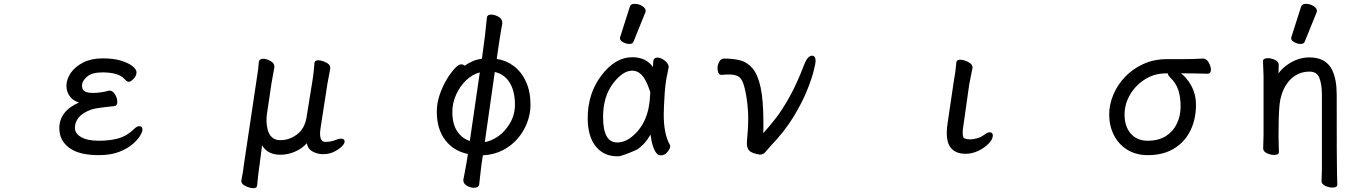

<svg xmlns="http://www.w3.org/2000/svg" viewBox="-20 -790 7040 1000"><path d="M547 -318H551Q567 -318 579 -298.5Q591 -279 591 -260Q591 -238 573 -237Q482 -228 457 -220Q410 -203 390 -178Q370 -153 370 -124Q370 -95 402.5 -76Q435 -57 493.5 -57Q552 -57 596 -69Q640 -81 677 -117Q693 -133 705 -133Q722 -133 722 -113Q722 -104 710 -83.5Q698 -63 671 -39.5Q644 -16 600.5 1Q557 18 494 18Q391 18 340 -20.5Q289 -59 289 -122Q289 -211 391 -256Q363 -265 347 -284Q326 -309 326 -343Q326 -377 348.5 -410Q371 -443 413.5 -464.5Q456 -486 514 -486Q572 -486 610.5 -474Q649 -462 670 -445.5Q691 -429 691 -413Q691 -393 673 -377Q660 -364 650 -364Q643 -364 637 -370L628 -379Q610 -398 580.5 -405.5Q551 -413 514 -413Q458 -413 432.5 -390Q407 -367 407 -345Q407 -338 409.5 -329Q412 -320 424 -313Q437 -306 467 -306Q486 -306 508.5 -309.5Q531 -313 547 -318Z M1618 -463Q1620 -476 1637.5 -476Q1655 -476 1677.5 -465Q1700 -454 1700 -438V-436Q1700 -430 1694.5 -403Q1689 -376 1685 -352Q1651 -133 1649 -119Q1647 -105 1647 -95Q1647 -51 1674 -51Q1707 -51 1733 -63Q1747 -68 1756 -68Q1775 -68 1775 -53Q1775 -41 1758.5 -25.5Q1742 -10 1717.5 1.5Q1693 13 1662.5 13Q1632 13 1606 -2Q1584 -14 1578 -44Q1552 -15 1515 0.5Q1478 16 1439.5 16Q1401 16 1375 -1Q1356 -14 1345 -33Q1327 102 1324 128L1319 178Q1317 190 1299.5 190Q1282 190 1259.5 179.5Q1237 169 1237 153V150Q1247 101 1251 63Q1322 -408 1324.5 -428.5Q1327 -449 1328 -468Q1331 -484 1351 -484Q1368 -484 1388.5 -472.5Q1409 -461 1409 -444V-441Q1409 -436 1403 -406.5Q1397 -377 1394 -356L1370 -194Q1368 -181 1368 -160Q1368 -139 1374 -115Q1380 -91 1396 -75.5Q1412 -60 1440 -60Q1487 -60 1526.5 -89.5Q1566 -119 1576 -176L1606 -361Q1610 -384 1613.5 -415.5Q1617 -447 1618 -463Z M2393 147Q2393 144 2394 142Q2394 141 2402.5 98Q2411 55 2417 12Q2341 -4 2298 -61.5Q2255 -119 2255 -208Q2255 -252 2269.5 -295Q2284 -338 2305 -373.5Q2326 -409 2347 -432Q2368 -455 2382 -455Q2392 -455 2400 -448Q2416 -459 2438 -469.5Q2460 -480 2490 -484L2506 -605Q2513 -664 2516 -699Q2518 -714 2538 -714Q2556 -714 2576 -703Q2596 -692 2596 -671V-666Q2590 -636 2581 -578L2567 -483Q2616 -476 2656 -446Q2696 -416 2719.5 -364.5Q2743 -313 2743 -245Q2743 -197 2725.5 -151Q2708 -105 2675.5 -67.5Q2643 -30 2597.5 -7Q2552 16 2495 19L2488 64Q2485 85 2482 115Q2479 145 2476 169Q2474 188 2448 188Q2431 188 2412 177.5Q2393 167 2393 147ZM2662 -245Q2662 -317 2633 -362Q2606 -404 2557 -415L2505 -50Q2538 -55 2574 -79.5Q2610 -104 2636 -148Q2662 -192 2662 -245ZM2336 -208Q2336 -142 2362.5 -104.5Q2389 -67 2427 -56L2479 -413Q2441 -403 2408.5 -372.5Q2376 -342 2356 -298Q2336 -254 2336 -208Z M3260 -754Q3264 -770 3285 -770Q3306 -770 3324.5 -759Q3343 -748 3343 -732Q3343 -728 3341 -725L3280 -574Q3275 -561 3258.5 -561Q3242 -561 3225.5 -570Q3209 -579 3209 -590Q3209 -597 3211 -600ZM3198 24Q3196 24 3195 24Q3124 24 3082.5 -28Q3041 -80 3041 -175Q3041 -304 3113 -398Q3185 -492 3273 -492Q3344 -492 3381 -441Q3381 -454 3382 -466Q3383 -490 3404 -490Q3422 -490 3441.5 -475Q3461 -460 3463 -442Q3458 -419 3450 -376Q3445 -346 3442 -306Q3437 -225 3437 -193Q3437 -93 3468 -37Q3469 -36 3471 -30V-29Q3471 -17 3457 1Q3443 19 3422.5 19Q3402 19 3390 -6Q3379 -28 3373 -59Q3370 -76 3368 -89Q3341 -40 3298 -11Q3220 24 3198 24ZM3273 -422Q3223 -422 3172 -354Q3121 -286 3121 -180Q3121 -48 3194 -48Q3234 -48 3270 -77Q3361 -150 3366 -296Q3366 -304 3367 -310Q3356 -345 3341 -373Q3314 -422 3273 -422Z M3738 -400H3737Q3726 -400 3721 -412Q3717 -422 3717 -436Q3717 -450 3725.5 -467.5Q3734 -485 3753 -485Q3797 -485 3834 -476Q3871 -467 3899 -434.5Q3927 -402 3941.5 -335Q3956 -268 3956 -153V-116Q3956 -106 3955 -96Q3986 -130 4020 -173.5Q4054 -217 4092.5 -286Q4131 -355 4169 -455Q4187 -500 4209 -500Q4228 -500 4228 -471Q4228 -463 4218 -421.5Q4208 -380 4182.5 -317Q4157 -254 4111.5 -179.5Q4066 -105 3994 -30Q3975 -9 3966 2Q3956 15 3939 15Q3928 15 3906.5 8Q3885 1 3877.5 -11.5Q3870 -24 3870 -42Q3870 -55 3872 -75Q3877 -125 3877 -172.5Q3877 -220 3869.5 -272.5Q3862 -325 3851 -356Q3841 -384 3823.5 -393Q3806 -402 3778 -402Q3760 -402 3738 -400Z M4961 -466Q4964 -479 4981 -479Q4993 -479 5007.5 -474Q5022 -469 5033.5 -460Q5045 -451 5045 -439V-436L5028 -350Q4995 -121 4994.5 -113.5Q4994 -106 4994 -98Q4994 -72 5004 -69Q5018 -64 5032.5 -64Q5047 -64 5068 -69.5Q5089 -75 5106 -88Q5123 -101 5133.5 -101Q5144 -101 5147.5 -96Q5151 -91 5151 -84Q5151 -65 5129.5 -42.5Q5108 -20 5075.5 -4.5Q5043 11 5009 11Q4955 11 4930 -23Q4911 -49 4911 -96Q4911 -120 4915 -146L4947 -362Q4957 -415 4961 -465Z M6270 -406Q6204 -408 6144 -408H6131Q6161 -385 6182 -348Q6209 -302 6209 -243Q6209 -170 6180.5 -111Q6152 -52 6096 -17Q6040 18 5958 18Q5897 18 5851.5 -10Q5806 -38 5781.5 -86.5Q5757 -135 5757 -194Q5757 -245 5778.5 -296.5Q5800 -348 5839.5 -389.5Q5879 -431 5934.5 -456.5Q5990 -482 6058 -482H6140Q6194 -482 6245 -485H6246Q6264 -485 6275.5 -464Q6287 -443 6287 -426Q6287 -417 6282.5 -411.5Q6278 -406 6270 -406ZM6062 -408H6054Q6005 -408 5965.5 -389Q5926 -370 5897 -339Q5868 -308 5852.5 -270.5Q5837 -233 5837 -194Q5837 -131 5869.5 -94Q5902 -57 5958 -57Q6014 -57 6052 -81Q6090 -105 6109.5 -146Q6129 -187 6129 -235.5Q6129 -284 6117 -321Q6105 -358 6074 -387Q6064 -397 6062 -408Z M6756 -754Q6760 -770 6781 -770Q6802 -770 6820.5 -759Q6839 -748 6839 -732Q6839 -728 6837 -725L6776 -574Q6771 -561 6754.5 -561Q6738 -561 6721.5 -570Q6705 -579 6705 -590Q6705 -597 6707 -600ZM6919 187Q6902 187 6882.5 178Q6863 169 6863 153Q6864 137 6864 121.5Q6864 106 6865 86V-293Q6865 -352 6851 -386Q6838 -417 6800 -417Q6734 -417 6690 -364Q6648 -311 6643 -229V-228Q6639 -184 6639 -79Q6639 -56 6641 2Q6641 17 6615 17Q6598 17 6578.5 8Q6559 -1 6559 -17Q6559 -44 6561 -88V-395Q6558 -458 6558 -471Q6558 -487 6584 -487Q6601 -487 6620.5 -478Q6640 -469 6640 -453L6639 -408Q6661 -439 6699 -462Q6747 -491 6800 -491Q6887 -491 6919 -424Q6942 -375 6942 -297Q6942 71 6943.5 104Q6945 137 6945 172Q6945 187 6919 187Z"/></svg>

Font: Moon Stars Kai HW
Style: Bold
Weight: 700
Designer: GuiWonder
Version: Version 1.101